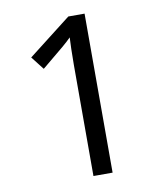

<svg xmlns="http://www.w3.org/2000/svg" viewBox="-81 -781 734 849"><g transform="rotate(-10 286.0 -357.0)"><path d="M356 0H270V-499Q270 -540 271 -570.5Q272 -601 273 -622Q266 -615 256.5 -606Q247 -597 235 -587L136 -505L90 -564L283 -714H356Z"/></g></svg>

Font: Noto Sans Tamil
Style: Regular
Weight: 400
Designer: Jelle Bosma - Monotype Design Team
Foundry: Monotype Imaging Inc.
Version: Version 2.003